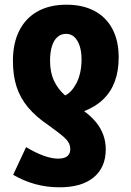

<svg xmlns="http://www.w3.org/2000/svg" viewBox="-20 -580 558 817"><path d="M233 217Q179 217 130 203.5Q81 190 36 164L91 46Q131 70 165.5 82.5Q200 95 227 95Q254 95 266.5 84.5Q279 74 279 55Q279 40 272 27Q265 14 244.5 -3Q224 -20 185 -48Q133 -83 99.5 -123Q66 -163 50.5 -211Q35 -259 35 -321Q35 -396 62 -449.5Q89 -503 140 -531.5Q191 -560 263 -560Q332 -560 382 -533.5Q432 -507 458.5 -456.5Q485 -406 485 -336Q485 -278 468.5 -233.5Q452 -189 419.5 -157.5Q387 -126 338 -107Q368 -85 388.5 -60Q409 -35 419.5 -6Q430 23 430 55Q430 132 379 174.5Q328 217 233 217ZM257 -174Q271 -180 283.5 -194Q296 -208 306 -227.5Q316 -247 321.5 -272.5Q327 -298 327 -327Q327 -360 319 -384.5Q311 -409 296.5 -422.5Q282 -436 261 -436Q240 -436 224.5 -422.5Q209 -409 201 -383.5Q193 -358 193 -321Q193 -272 210 -236Q227 -200 257 -174Z"/></svg>

Font: Noto Sans Display Condensed ExtraBold
Style: Regular
Weight: 800
Width: 3
Designer: Monotype Design Team
Foundry: Monotype Imaging Inc.
Version: Version 2.003